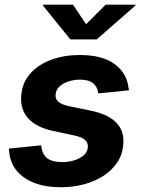

<svg xmlns="http://www.w3.org/2000/svg" viewBox="-20 -787 600 818"><path d="M239.5 10.7Q173.2 10.7 124.5 -8.5Q75.8 -27.7 48.6 -63Q21.4 -98.3 18.6 -146.6Q18.4 -148.7 18.3 -150.4Q18.2 -152.1 18.2 -154L155.4 -167.9Q159.3 -129.8 180.5 -113.2Q201.7 -96.5 245.9 -96.5Q272.8 -96.5 296.8 -104Q320.8 -111.5 336.7 -125.4Q352.5 -139.4 354.3 -159.1Q356.1 -177.8 342.7 -190.4Q329.3 -203 296.3 -209.9L205.5 -229.3Q134.2 -244.8 100 -282.9Q65.8 -321.1 70.3 -377.5Q73.9 -434 108.6 -473.2Q143.3 -512.3 198.7 -532.5Q254.1 -552.7 319.1 -552.7Q415.7 -552.7 468.1 -514.2Q520.6 -475.6 527.5 -412.9Q528.1 -410.4 528.7 -407.7Q529.3 -405.1 529.5 -402.4L399.1 -389Q395.1 -417 376.9 -432.4Q358.7 -447.7 319.8 -447.7Q296.1 -447.7 273.1 -440.4Q250.1 -433.2 234.5 -419.4Q218.8 -405.6 217 -385.2Q214.8 -366.9 227.4 -354.5Q240.1 -342.1 274.4 -334.6L369.3 -315Q440.9 -300.1 475.3 -264.5Q509.8 -229 505.3 -173.8Q502.6 -130.4 480.2 -96.1Q457.8 -61.8 420.9 -37.9Q384 -14.1 337.3 -1.7Q290.6 10.7 239.5 10.7ZM290.9 -767.1 346.8 -684 430.1 -767.1H557.8L557.1 -763.5L391.9 -619.1H279.7L162.9 -763.5L163.7 -767.1Z"/></svg>

Font: Inter Variable
Style: Italic
Weight: 400
Italic angle: -9.39999°
Designer: Rasmus Andersson
Foundry: rsms
Version: Version 4.001;git-9221beed3